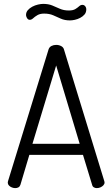

<svg xmlns="http://www.w3.org/2000/svg" viewBox="-20 -968 578 988"><path d="M58 0Q50 0 41 -3.5Q32 -7 26 -13.5Q20 -20 20 -28Q20 -32 21 -35L230 -714Q234 -726 245 -731.5Q256 -737 269 -737Q283 -737 294.5 -731Q306 -725 309 -714L517 -35Q518 -32 518 -29Q518 -21 512 -14.5Q506 -8 497 -4Q488 0 478 0Q470 0 463 -4Q456 -8 454 -17L407 -171H131L85 -17Q82 -8 75 -4Q68 0 58 0ZM147 -228H390L269 -631ZM340 -863Q313 -863 293 -872Q273 -881 253.5 -889.5Q234 -898 207 -898Q186 -898 172.5 -890Q159 -882 150.5 -874Q142 -866 133 -866Q127 -866 123 -870Q119 -874 116.5 -880Q114 -886 114 -891Q114 -905 123 -915.5Q132 -926 146 -933.5Q160 -941 175.5 -944.5Q191 -948 202 -948Q229 -948 248.5 -940Q268 -932 288 -923Q308 -914 334 -914Q356 -914 368 -921.5Q380 -929 387.5 -936Q395 -943 404 -943Q411 -943 415.5 -939Q420 -935 422 -930Q424 -925 424 -920Q424 -904 415 -893.5Q406 -883 392.5 -876Q379 -869 365 -866Q351 -863 340 -863Z"/></svg>

Font: Dosis
Style: Regular
Weight: 400
Designer: EdgarTolentino, PabloImpallari, IginoMarini
Foundry: EdgarTolentino, PabloImpallari, IginoMarini
Version: Version 3.001; ttfautohint (v1.8.2)